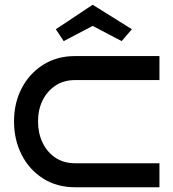

<svg xmlns="http://www.w3.org/2000/svg" viewBox="-20 -788 730 808"><path d="M651 0H296Q219 0 161 -37Q103 -74 71 -137Q39 -200 39 -277Q39 -354 71 -416Q103 -478 161 -515Q219 -552 296 -552H651V-451H296Q248 -451 213 -427.5Q178 -404 159 -365Q140 -326 140 -277Q140 -228 159 -188Q178 -148 213 -124.5Q248 -101 296 -101H651ZM492 -615 370 -679 248 -615 215 -665 370 -768 535 -665Z"/></svg>

Font: Bruno Ace SC
Style: Regular
Weight: 400
Version: Version 1.100; ttfautohint (v1.8.4.7-5d5b);gftools[0.9.27]